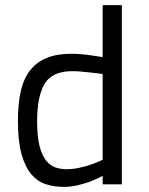

<svg xmlns="http://www.w3.org/2000/svg" viewBox="-20 -720 583 750"><path d="M456 0H381V-33Q359 -21 333 -11Q311 -3 284 3.5Q257 10 229 10Q193 10 160.5 0Q128 -10 103.5 -38Q79 -66 64.5 -116.5Q50 -167 50 -248Q50 -314 61 -363Q72 -412 97 -444.5Q122 -477 162 -493.5Q202 -510 259 -510Q275 -510 294 -508.5Q313 -507 330.5 -504.5Q348 -502 361.5 -500Q375 -498 381 -497V-700H456ZM239 -59Q264 -59 289.5 -64.5Q315 -70 335 -77Q359 -85 381 -96V-431Q375 -432 361.5 -433.5Q348 -435 331 -437Q314 -439 296 -440.5Q278 -442 263 -442Q184 -442 154.5 -393Q125 -344 125 -246Q125 -186 134.5 -149.5Q144 -113 160 -93Q176 -73 196.5 -66Q217 -59 239 -59Z"/></svg>

Font: TitilliumText22L 400 wt
Style: 400 wt
Weight: 400
Designer: Campivisivi
Foundry: Campivisivi
Version: 1.000